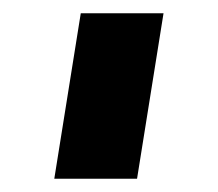

<svg xmlns="http://www.w3.org/2000/svg" viewBox="-20 -770 329 290"><path d="M62 -500 102 -750H227L187 -500Z"/></svg>

Font: Mohave Light
Style: Bold
Weight: 700
Version: Version 2.003